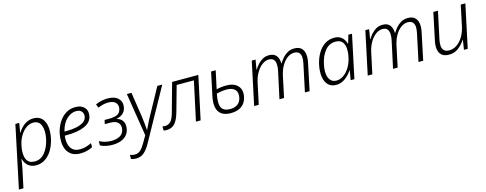

<svg xmlns="http://www.w3.org/2000/svg" viewBox="-51 -1297 5809 2294"><g transform="rotate(-15 2854.0 -150.0)"><path d="M-23 236 139 -532H187L167 -415H170Q248 -541 364 -541Q428 -541 465 -503.5Q502 -466 512 -400.5Q522 -335 504 -251Q487 -176 452.5 -117Q418 -58 367.5 -24Q317 10 254 10Q196 10 157.5 -20.5Q119 -51 104 -108H101Q97 -82 91.5 -48Q86 -14 81 11L33 236ZM249 -39Q324 -39 374.5 -101Q425 -163 447 -262Q468 -364 443 -428Q418 -492 348 -492Q303 -492 261.5 -463.5Q220 -435 188.5 -384Q157 -333 143 -266Q130 -204 134 -152.5Q138 -101 165 -70Q192 -39 249 -39Z M802 10Q737 10 696 -15.5Q655 -41 635 -83.5Q615 -126 612.5 -178.5Q610 -231 621 -285Q637 -358 673 -416Q709 -474 762 -507.5Q815 -541 882 -541Q956 -541 993.5 -499Q1031 -457 1017 -390Q1001 -317 917.5 -280.5Q834 -244 698 -244H673Q666 -191 675.5 -144Q685 -97 717.5 -68Q750 -39 811 -39Q851 -39 885.5 -50Q920 -61 952 -76V-26Q922 -11 885 -0.5Q848 10 802 10ZM877 -492Q816 -492 761 -441Q706 -390 682 -292H709Q775 -292 829 -303Q883 -314 918 -337Q953 -360 961 -398Q969 -434 948.5 -463Q928 -492 877 -492Z M1196 10Q1152 10 1113.5 1Q1075 -8 1048 -23V-76Q1081 -58 1119 -48.5Q1157 -39 1197 -39Q1257 -39 1300 -61.5Q1343 -84 1354 -135Q1365 -187 1336 -220Q1307 -253 1239 -253H1170L1181 -302H1239Q1299 -302 1337 -319Q1375 -336 1385 -384Q1395 -434 1365.5 -463Q1336 -492 1276 -492Q1215 -492 1148 -463L1130 -508Q1204 -541 1282 -541Q1371 -541 1413.5 -496Q1456 -451 1442 -384Q1424 -299 1324 -278V-276Q1367 -264 1387 -238.5Q1407 -213 1410.5 -183Q1414 -153 1408 -125Q1394 -59 1338 -24.5Q1282 10 1196 10Z M1425 241Q1409 241 1393 238Q1377 235 1365 230V179Q1392 191 1424 191Q1465 191 1494 165Q1523 139 1553 86L1603 0L1518 -532H1575L1622 -222Q1629 -174 1633 -128Q1637 -82 1639 -55H1641Q1648 -70 1660 -95.5Q1672 -121 1687 -150.5Q1702 -180 1716 -205L1895 -532H1956L1605 102Q1567 170 1526.5 205.5Q1486 241 1425 241Z M1864 7Q1853 7 1843.5 5.5Q1834 4 1829 2V-49Q1838 -46 1845.5 -45.5Q1853 -45 1861 -45Q1901 -45 1929 -72Q1957 -99 1978 -174L2078 -532H2402L2288 0H2230L2334 -483H2121L2033 -169Q2006 -74 1967.5 -33.5Q1929 7 1864 7Z M2662 10Q2555 10 2513.5 -55Q2472 -120 2500 -249L2560 -532H2617L2569 -309Q2595 -316 2628 -320Q2661 -324 2691 -324Q2787 -324 2833.5 -272Q2880 -220 2861 -134Q2845 -62 2793.5 -26Q2742 10 2662 10ZM2680 -276Q2651 -276 2617.5 -271Q2584 -266 2558 -260Q2533 -139 2559.5 -89Q2586 -39 2665 -39Q2722 -39 2758 -65Q2794 -91 2805 -144Q2817 -208 2784.5 -242Q2752 -276 2680 -276Z M2950 0 3063 -532H3110L3090 -413H3094Q3110 -441 3136 -471Q3162 -501 3197 -521Q3232 -541 3278 -541Q3338 -541 3366.5 -505Q3395 -469 3396 -408H3399Q3417 -439 3443.5 -469.5Q3470 -500 3506.5 -520.5Q3543 -541 3590 -541Q3646 -541 3675.5 -513.5Q3705 -486 3712 -439.5Q3719 -393 3706 -334L3636 0H3578L3650 -340Q3660 -383 3657 -417.5Q3654 -452 3634.5 -472Q3615 -492 3574 -492Q3531 -492 3491 -463Q3451 -434 3420.5 -381.5Q3390 -329 3375 -259L3320 0H3263L3335 -333Q3343 -371 3342 -408Q3341 -445 3323 -468.5Q3305 -492 3261 -492Q3220 -492 3180 -463Q3140 -434 3108 -380Q3076 -326 3061 -253L3007 0Z M3965 10Q3902 10 3865.5 -28Q3829 -66 3819.5 -131.5Q3810 -197 3828 -280Q3845 -355 3880 -414Q3915 -473 3966 -507Q4017 -541 4083 -541Q4127 -541 4155.5 -524.5Q4184 -508 4200.5 -482.5Q4217 -457 4225 -430H4228L4258 -532H4303L4190 0H4144L4164 -118H4161Q4124 -61 4073.5 -25.5Q4023 10 3965 10ZM3981 -39Q4026 -39 4067.5 -67.5Q4109 -96 4141 -146.5Q4173 -197 4188 -263Q4202 -324 4199 -376.5Q4196 -429 4169 -460.5Q4142 -492 4086 -492Q4009 -492 3957.5 -430Q3906 -368 3885 -269Q3870 -201 3876 -149.5Q3882 -98 3908.5 -68.5Q3935 -39 3981 -39Z M4355 0 4468 -532H4515L4495 -413H4499Q4515 -441 4541 -471Q4567 -501 4602 -521Q4637 -541 4683 -541Q4743 -541 4771.5 -505Q4800 -469 4801 -408H4804Q4822 -439 4848.5 -469.5Q4875 -500 4911.5 -520.5Q4948 -541 4995 -541Q5051 -541 5080.5 -513.5Q5110 -486 5117 -439.5Q5124 -393 5111 -334L5041 0H4983L5055 -340Q5065 -383 5062 -417.5Q5059 -452 5039.5 -472Q5020 -492 4979 -492Q4936 -492 4896 -463Q4856 -434 4825.5 -381.5Q4795 -329 4780 -259L4725 0H4668L4740 -333Q4748 -371 4747 -408Q4746 -445 4728 -468.5Q4710 -492 4666 -492Q4625 -492 4585 -463Q4545 -434 4513 -380Q4481 -326 4466 -253L4412 0Z M5362 10Q5303 10 5271.5 -16.5Q5240 -43 5232.5 -89Q5225 -135 5238 -195L5309 -532H5366L5293 -189Q5284 -146 5288 -112Q5292 -78 5313.5 -58.5Q5335 -39 5379 -39Q5424 -39 5468 -68Q5512 -97 5545.5 -151Q5579 -205 5595 -280L5648 -532H5705L5592 0H5545L5564 -119H5561Q5526 -66 5477 -28Q5428 10 5362 10Z"/></g></svg>

Font: Noto Sans Light
Style: Italic
Weight: 300
Italic angle: -12°
Designer: Monotype Design Team
Foundry: Monotype Imaging Inc.
Version: Version 2.013; ttfautohint (v1.8.4.7-5d5b)